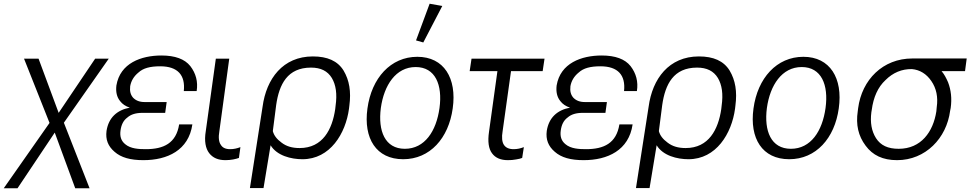

<svg xmlns="http://www.w3.org/2000/svg" viewBox="-82 -845 5214 1031"><path d="M322 166H399L261 -186L502 -530H429L233 -239L125 -530H47L184 -185L-62 166H12L212 -133Z M688 15C817 15 931 -38 951 -177H880C864 -76 797 -44 701 -44C664 -44 619 -46 590 -71C568 -89 561 -113 565 -143C569 -174 580 -198 602 -214C621 -231 648 -239 683 -239H805L813 -297H695C667 -297 648 -305 633 -320C619 -336 614 -355 617 -382C622 -410 636 -435 662 -456C687 -479 724 -489 778 -489C873 -489 914 -441 905 -356H974C982 -406 970 -451 940 -490C910 -528 858 -547 785 -547C676 -547 563 -506 543 -386C539 -352 545 -324 563 -302C575 -286 593 -274 615 -267C546 -254 501 -213 490 -142C484 -96 498 -60 533 -30C568 1 618 15 688 15Z M1129 15C1158 15 1185 9 1201 3L1209 -55C1191 -48 1173 -44 1154 -44C1129 -44 1113 -52 1104 -67C1093 -82 1090 -107 1096 -141L1149 -530H1077L1023 -141C1014 -87 1022 -48 1041 -23C1061 3 1090 15 1129 15Z M1260 165H1333L1371 -65C1405 -9 1481 10 1542 10C1691 10 1774 -128 1792 -261L1794 -278C1804 -353 1794 -414 1763 -466C1731 -518 1676 -542 1598 -542C1437 -542 1348 -422 1328 -272ZM1527 -50C1487 -50 1456 -59 1430 -79C1404 -98 1389 -118 1383 -141L1401 -281C1417 -393 1462 -482 1588 -482C1640 -482 1677 -464 1700 -426C1722 -389 1729 -340 1720 -277L1718 -259C1702 -150 1651 -50 1527 -50Z M2083 10C2227 10 2327 -103 2349 -263C2372 -425 2302 -540 2159 -540C2016 -540 1913 -426 1891 -262C1869 -102 1938 10 2083 10ZM2092 -46C1985 -46 1947 -142 1963 -265C1980 -388 2044 -485 2150 -485C2256 -485 2295 -389 2278 -265C2261 -141 2199 -46 2092 -46ZM2191 -617 2293 -813 2225 -825 2152 -628Z M2440 -463H2589L2544 -138C2536 -84 2542 -46 2560 -22C2578 3 2607 15 2645 15C2660 15 2675 14 2690 11C2704 9 2715 6 2722 3L2731 -55C2713 -48 2696 -44 2676 -44C2651 -44 2634 -52 2624 -67C2614 -82 2611 -107 2617 -141L2662 -463H2832L2842 -530H2450Z M3052 15C3181 15 3295 -38 3315 -177H3244C3228 -76 3161 -44 3065 -44C3028 -44 2983 -46 2954 -71C2932 -89 2925 -113 2929 -143C2933 -174 2944 -198 2966 -214C2985 -231 3012 -239 3047 -239H3169L3177 -297H3059C3031 -297 3012 -305 2997 -320C2983 -336 2978 -355 2981 -382C2986 -410 3000 -435 3026 -456C3051 -479 3088 -489 3142 -489C3237 -489 3278 -441 3269 -356H3338C3346 -406 3334 -451 3304 -490C3274 -528 3222 -547 3149 -547C3040 -547 2927 -506 2907 -386C2903 -352 2909 -324 2927 -302C2939 -286 2957 -274 2979 -267C2910 -254 2865 -213 2854 -142C2848 -96 2862 -60 2897 -30C2932 1 2982 15 3052 15Z M3333 165H3406L3444 -65C3478 -9 3554 10 3615 10C3764 10 3847 -128 3865 -261L3867 -278C3877 -353 3867 -414 3836 -466C3804 -518 3749 -542 3671 -542C3510 -542 3421 -422 3401 -272ZM3600 -50C3560 -50 3529 -59 3503 -79C3477 -98 3462 -118 3456 -141L3474 -281C3490 -393 3535 -482 3661 -482C3713 -482 3750 -464 3773 -426C3795 -389 3802 -340 3793 -277L3791 -259C3775 -150 3724 -50 3600 -50Z M4156 10C4300 10 4400 -103 4422 -263C4445 -425 4375 -540 4232 -540C4089 -540 3986 -426 3964 -262C3942 -102 4011 10 4156 10ZM4165 -46C4058 -46 4020 -142 4036 -265C4053 -388 4117 -485 4223 -485C4329 -485 4368 -389 4351 -265C4334 -141 4272 -46 4165 -46Z M4735 15C4888 15 5001 -103 5020 -250L5023 -265C5030 -316 5025 -361 5009 -403C4999 -426 4988 -447 4974 -463H5100L5109 -531H4817C4659 -531 4546 -417 4526 -264L4524 -248C4513 -175 4527 -115 4566 -63C4604 -11 4659 15 4735 15ZM4744 -46C4686 -46 4647 -64 4622 -103C4598 -141 4590 -187 4597 -242L4599 -254C4608 -323 4632 -377 4673 -415C4713 -455 4761 -475 4815 -474C4858 -470 4893 -448 4919 -410C4946 -371 4956 -324 4948 -269L4946 -247C4929 -137 4864 -46 4744 -46Z"/></svg>

Font: Cheyenne Sans Light
Style: Italic
Weight: 300
Italic angle: -8.13011°
Designer: The Public Sans project authors (U.S. Web Design System), Libre Franklin designed by Pablo Impallari and Rodrigo Fuenzal
Foundry: The Cheyenne Sans Project Authors
Version: Version 2.007